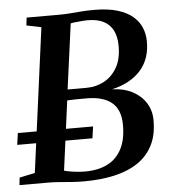

<svg xmlns="http://www.w3.org/2000/svg" viewBox="-60 -800 763 858"><g transform="rotate(-5 322.0 -371.0)"><path d="M281.5 8.5Q255.5 8.5 228 6.5Q200.5 4.5 174 2.2Q147.5 0 125.5 0H-6.5L-3 -33.5L66.5 -48L152.5 -694.5L86.5 -708L90.5 -743H232Q261 -743 286 -745Q311 -747 336.5 -749Q362 -751 393 -751Q456 -751 499 -737.8Q542 -724.5 567.5 -702.2Q593 -680 604.5 -652Q616 -624 616.5 -593.5Q618 -513 572.8 -461.5Q527.5 -410 443 -390.5Q495 -389 533.8 -368.8Q572.5 -348.5 594 -314.5Q615.5 -280.5 615.5 -237Q616 -171.5 592.2 -124.8Q568.5 -78 524.2 -48.5Q480 -19 418.5 -5.2Q357 8.5 281.5 8.5ZM291.5 -35Q350 -35 392 -56.2Q434 -77.5 456.2 -121.2Q478.5 -165 477.5 -231.5Q476.5 -297.5 438 -328.8Q399.5 -360 328 -360Q297 -360 276.8 -359.8Q256.5 -359.5 239 -358.5L197.5 -47Q209.5 -43.5 225.8 -40.8Q242 -38 259.5 -36.5Q277 -35 291.5 -35ZM245 -407Q264.5 -406.5 286.5 -406.8Q308.5 -407 331 -407Q373 -407 409.2 -426.5Q445.5 -446 467.8 -485.2Q490 -524.5 489 -584.5Q488.5 -623 474.8 -650.5Q461 -678 432.8 -692.8Q404.5 -707.5 360 -707.5Q351.5 -707.5 338 -706.5Q324.5 -705.5 310 -704Q295.5 -702.5 284.5 -700ZM-1 -180 6.5 -232.5H344L336.5 -180Z"/></g></svg>

Font: Merriweather 72pt SemiBold
Style: Italic
Weight: 600
Italic angle: -7.8°
Version: Version 2.101